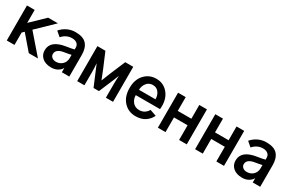

<svg xmlns="http://www.w3.org/2000/svg" viewBox="105 -1620 3998 2677"><g transform="rotate(30 2103.5 -281.5)"><path d="M67.4 0V-563.5H191.4V-354.5L408.2 -563.5H565.4L301.8 -308.6L569.3 0H421.9L223.6 -230.5L191.4 -199.2V0Z M717.8 -158.2Q717.8 -127 742.7 -106Q767.6 -85 808.6 -85Q867.2 -85 908.7 -124Q950.2 -163.1 950.2 -226.6V-278.3Q905.3 -267.6 841.8 -257.8Q717.8 -238.3 717.8 -158.2ZM592.8 -147.5Q592.8 -306.6 829.1 -341.8Q915 -354.5 950.2 -365.2V-395.5Q950.2 -436.5 920.9 -460Q891.6 -483.4 842.8 -483.4Q750 -483.4 682.6 -407.2L607.4 -471.7Q651.4 -523.4 712.4 -552.2Q773.4 -581.1 840.8 -581.1Q966.8 -581.1 1020.5 -520Q1074.2 -459 1074.2 -349.6V0H954.1V-70.3Q936.5 -34.2 893.1 -8.3Q849.6 17.6 791 17.6Q698.2 17.6 645.5 -28.3Q592.8 -74.2 592.8 -147.5Z M1201.2 0V-563.5H1330.1L1431.6 -323.2Q1459 -259.8 1488.3 -180.7H1491.2Q1530.3 -281.2 1547.9 -323.2L1649.4 -563.5H1778.3V0H1663.1V-225.6Q1663.1 -283.2 1668 -349.6H1666L1638.7 -281.2L1533.2 -31.2H1446.3L1342.8 -277.3L1313.5 -347.7H1311.5Q1317.4 -281.2 1317.4 -225.6V0Z M1880.9 -284.2Q1880.9 -419.9 1955.6 -500.5Q2030.3 -581.1 2143.6 -581.1Q2254.9 -581.1 2327.1 -500Q2399.4 -418.9 2399.4 -289.1Q2399.4 -263.7 2396.5 -239.3H2005.9Q2005.9 -174.8 2044.4 -128.4Q2083 -82 2150.4 -82Q2197.3 -82 2232.9 -105Q2268.6 -127.9 2287.1 -164.1L2390.6 -128.9Q2363.3 -66.4 2301.8 -24.4Q2240.2 17.6 2148.4 17.6Q2030.3 17.6 1955.6 -64.5Q1880.9 -146.5 1880.9 -284.2ZM2007.8 -326.2H2273.4Q2273.4 -390.6 2239.3 -436Q2205.1 -481.4 2143.6 -481.4Q2082 -481.4 2045.4 -435.1Q2008.8 -388.7 2007.8 -326.2Z M2500 0V-563.5H2623V-341.8H2841.8V-563.5H2964.8V0H2841.8V-236.3H2623V0Z M3099.6 0V-563.5H3222.7V-341.8H3441.4V-563.5H3564.5V0H3441.4V-236.3H3222.7V0Z M3791 -158.2Q3791 -127 3815.9 -106Q3840.8 -85 3881.8 -85Q3940.4 -85 3981.9 -124Q4023.4 -163.1 4023.4 -226.6V-278.3Q3978.5 -267.6 3915 -257.8Q3791 -238.3 3791 -158.2ZM3666 -147.5Q3666 -306.6 3902.3 -341.8Q3988.3 -354.5 4023.4 -365.2V-395.5Q4023.4 -436.5 3994.1 -460Q3964.8 -483.4 3916 -483.4Q3823.2 -483.4 3755.9 -407.2L3680.7 -471.7Q3724.6 -523.4 3785.6 -552.2Q3846.7 -581.1 3914.1 -581.1Q4040 -581.1 4093.8 -520Q4147.5 -459 4147.5 -349.6V0H4027.3V-70.3Q4009.8 -34.2 3966.3 -8.3Q3922.9 17.6 3864.3 17.6Q3771.5 17.6 3718.8 -28.3Q3666 -74.2 3666 -147.5Z"/></g></svg>

Font: Gothic A1
Style: Bold
Weight: 700
Version: Version 2.50